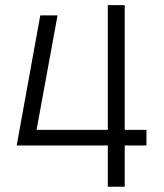

<svg xmlns="http://www.w3.org/2000/svg" viewBox="-20 -713 626 733"><path d="M43.5 -157.7H391.6V0H456.1V-157.7H539.1V-217.3H456.1V-693.4H391.6V-217.3H119.6L199.7 -654.3H133.8L43.9 -158.7Z"/></svg>

Font: Cascadia Mono Light
Style: Regular
Weight: 300
Monospace: yes
Designer: Aaron Bell
Foundry: Saja Typeworks
Version: Version 2404.023